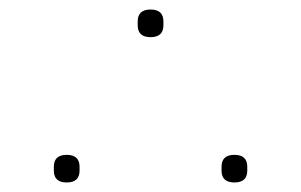

<svg xmlns="http://www.w3.org/2000/svg" viewBox="-20 -378 632 403"><path d="M120 5Q93 5 93 -20V-28Q93 -53 120 -53Q147 -53 147 -28V-20Q147 5 120 5ZM296 -300Q269 -300 269 -325V-333Q269 -358 296 -358Q323 -358 323 -333V-325Q323 -300 296 -300ZM472 5Q445 5 445 -20V-28Q445 -53 472 -53Q499 -53 499 -28V-20Q499 5 472 5Z"/></svg>

Font: IBM Plex Sans Arabic Thin
Style: Regular
Weight: 100
Designer: Mike Abbink, Paul van der Laan, Pieter van Rosmalen, Wael Morcos, Khajak Apelian
Foundry: Bold Monday
Version: Version 1.101